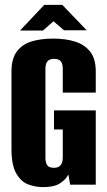

<svg xmlns="http://www.w3.org/2000/svg" viewBox="-20 -756 437 786"><path d="M157 10Q125 10 95.5 -1Q66 -12 46.5 -46Q27 -80 27 -146V-464Q27 -515 48.5 -544.5Q70 -574 108 -586Q146 -598 198 -598Q249 -598 288 -585.5Q327 -573 349.5 -544Q372 -515 372 -464V-377H237V-472Q237 -490 232.5 -499Q228 -508 220.5 -511.5Q213 -515 201 -515Q191 -515 183 -511.5Q175 -508 170.5 -499Q166 -490 166 -472V-112Q166 -95 170.5 -85Q175 -75 183 -72Q191 -69 201 -69Q218 -69 227.5 -79Q237 -89 237 -112V-226H201V-304H372V0H267L260 -42Q260 -41 259 -39.5Q258 -38 257 -37Q249 -21 225.5 -5.5Q202 10 157 10ZM62 -631 161 -736H235L335 -632H242L199 -669L156 -631Z"/></svg>

Font: Alumni Sans Thin ExtraBold
Style: Regular
Weight: 800
Version: Version 1.018